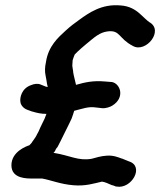

<svg xmlns="http://www.w3.org/2000/svg" viewBox="-20 -650 617 740"><path d="M59 -255C61 -244 71 -232 85 -227L104 -220H105C121 -215 139 -211 159 -211L152 -193C145 -177 139 -168 129 -144L122 -131C121 -129 119 -124 116 -120L104 -103L103 -101C102 -99 97 -94 93 -90C83 -87 24 -66 24 -13C24 40 86 38 105 38H142C176 44 213 60 263 64C310 68 342 57 373 50C383 51 399 58 412 64H414L425 68L426 69H429C487 80 538 -9 477 -28C469 -31 455 -37 450 -39H449C435 -44 417 -52 391 -50C370 -49 348 -42 333 -38C281 -29 250 -51 186 -61C190 -64 193 -69 195 -74V-75C195 -76 201 -82 202 -84C218 -114 231 -143 246 -172L256 -193C260 -203 262 -211 266 -223C299 -231 320 -240 348 -236C357 -235 363 -234 374 -233C389 -232 405 -238 413 -243C463 -274 444 -328 411 -334H409L384 -336C339 -340 308 -333 273 -323C269 -342 264 -358 262 -372V-374L259 -394C258 -401 259 -400 259 -401V-402L260 -418C262 -425 267 -438 268 -440L279 -451C286 -457 298 -469 312 -480C346 -508 364 -525 395 -529C444 -535 436 -502 492 -473C542 -444 614 -533 555 -565C550 -568 531 -586 518 -598C501 -613 478 -627 445 -629C372 -636 322 -600 286 -574C269 -562 249 -547 232 -531C206 -507 166 -473 157 -410C153 -392 152 -375 156 -357L159 -341C160 -331 162 -323 164 -315C162 -315 161 -315 157 -316L137 -324C127 -329 111 -327 100 -322C64 -310 55 -274 59 -255Z"/></svg>

Font: Stray Cat
Style: ExBlkObl
Weight: 1000
Version: Version 1.0